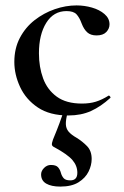

<svg xmlns="http://www.w3.org/2000/svg" viewBox="-20 -415 460 710"><path d="M233 12Q164 12 120 -17.5Q76 -47 54.5 -93Q33 -139 33 -186Q33 -236 53.5 -275Q74 -314 108 -340.5Q142 -367 182.5 -381Q223 -395 263 -395Q292 -395 320 -387Q348 -379 366.5 -363Q385 -347 385 -325Q385 -309 373 -296.5Q361 -284 337 -284Q315 -284 302.5 -295.5Q290 -307 282 -328Q274 -350 263 -362Q252 -374 226 -374Q178 -374 151 -330.5Q124 -287 124 -218Q124 -167 139.5 -125Q155 -83 190 -57.5Q225 -32 283 -32Q312 -32 334.5 -39Q357 -46 381 -61Q383 -63 386.5 -59Q390 -55 388 -53Q353 -21 316.5 -4.5Q280 12 233 12ZM230 2Q223 28 223.5 44Q224 60 233.5 71.5Q243 83 264 95Q285 108 302 125.5Q319 143 319 173Q319 196 307.5 219.5Q296 243 270.5 259Q245 275 203 275Q170 275 151 264Q132 253 132 230Q132 217 143 206Q154 195 168 195Q187 195 194.5 203.5Q202 212 205 223.5Q208 235 215 243.5Q222 252 240 252Q266 252 266 224Q266 198 248 177Q230 156 182 130Q173 126 172 120.5Q171 115 176 101Q185 79 190 66.5Q195 54 200 40.5Q205 27 214 1Z"/></svg>

Font: Cormorant SemiBold
Style: Regular
Weight: 600
Designer: Christian Thalmann (Catharsis Fonts)
Foundry: Catharsis Fonts
Version: Version 4.000